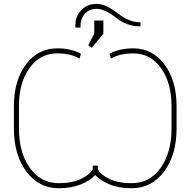

<svg xmlns="http://www.w3.org/2000/svg" viewBox="-20 -974 984 1004"><path d="M473.1 -866.7H520.5V-797.4L459.5 -723.6L441.9 -737.3L473.1 -798.8ZM714.8 -857.9V-836.4H706.5Q645 -836.4 585.7 -882.1Q526.4 -927.7 486.3 -927.7Q446.3 -927.7 423.6 -901.6Q400.9 -875.5 400.9 -838.4V-829.6H374V-842.3Q374 -889.2 405.3 -921.4Q436.5 -953.6 484.4 -953.6Q532.2 -953.6 593.8 -905.8Q655.3 -857.9 708 -857.9ZM676.8 -721.2Q776.9 -721.2 840.1 -637Q903.3 -552.7 903.3 -418.9V-302.7Q903.3 -163.6 837.9 -76.7Q772.5 10.3 668.5 10.3Q601.1 10.3 552.5 -10Q503.9 -30.3 478 -58.6Q451.7 -30.3 402.8 -10Q354 10.3 287.6 10.3Q183.1 10.3 117.9 -76.7Q52.7 -163.6 52.7 -302.7V-418.9Q52.7 -552.7 115.7 -637Q178.7 -721.2 279.3 -721.2Q350.6 -721.2 403.3 -692.9L396 -667.5Q349.6 -694.8 279.3 -694.8Q189 -694.8 134 -617.9Q79.1 -541 79.1 -419.9V-302.7Q79.1 -175.8 136 -95.9Q192.9 -16.1 287.6 -16.1Q356.9 -16.1 402.8 -38.1Q448.7 -60.1 464.8 -88.4V-107.9H491.2V-88.4Q506.8 -60.1 552.7 -38.1Q598.6 -16.1 668.5 -16.1Q762.7 -16.1 819.8 -95.9Q877 -175.8 877 -302.7V-419.9Q877 -541 821.8 -617.9Q766.6 -694.8 676.8 -694.8Q605.5 -694.8 560.1 -667.5L552.7 -692.9Q604.5 -721.2 676.8 -721.2Z"/></svg>

Font: Roboto-Thin
Style: Regular
Weight: 250
Designer: Google
Version: Version 1.100141; 2013; ttfautohint (v0.94.14-c901) -l 8 -r 